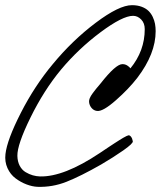

<svg xmlns="http://www.w3.org/2000/svg" viewBox="-21 -682 619 739"><path d="M578.1 -562Q578.1 -475.1 507.8 -382.8Q475.1 -340.3 425.3 -296.4Q375.5 -252.4 353 -254.9Q339.8 -256.3 331.3 -266.6Q322.8 -276.9 321.8 -290Q321.3 -296.4 324.5 -304.2Q327.6 -312 336.4 -324Q345.2 -335.9 349.4 -340.8Q353.5 -345.7 366.2 -360.8Q423.8 -434.1 449.2 -435.1Q460 -435.5 468.8 -429.9Q477.5 -424.3 481 -418.9Q536.1 -486.3 536.1 -569.8Q536.1 -592.8 522.5 -606.9Q508.8 -621.1 491.2 -621.1Q450.7 -621.1 366 -557.9Q281.2 -494.6 213.9 -414.1Q147.9 -334.5 96.4 -229.7Q44.9 -125 45.9 -82Q46.4 -60.1 54.9 -43.9Q63.5 -27.8 77.4 -19.5Q91.3 -11.2 105 -7.3Q118.7 -3.4 132.8 -2.9Q224.6 -0.5 362.8 -92.8Q369.1 -97.2 381.3 -105.2Q393.6 -113.3 401.1 -118.4Q408.7 -123.5 419.7 -130.6Q430.7 -137.7 438 -142.3Q445.3 -147 452.9 -151.4Q460.4 -155.8 465.6 -158.2Q470.7 -160.6 473.1 -161.1Q478 -162.1 483.2 -155.8Q488.3 -149.4 490.2 -138.2Q491.7 -129.9 453.4 -103Q415 -76.2 368.2 -48.8Q288.6 -3.4 234.6 17.8Q180.7 39.1 123 37.1Q103 36.1 81.1 27.8Q59.1 19.5 39.1 4.6Q19 -10.3 7.8 -34.9Q-3.4 -59.6 0 -88.9Q6.3 -144 59.3 -247.8Q112.3 -351.6 182.1 -435.1Q257.8 -526.9 347.7 -594.5Q437.5 -662.1 486.8 -662.1Q507.8 -662.1 524.2 -656Q540.5 -649.9 550.5 -640.1Q560.5 -630.4 566.9 -616.9Q573.2 -603.5 575.7 -590.1Q578.1 -576.7 578.1 -562Z"/></svg>

Font: Gogol
Style: Regular
Weight: 400
Italic angle: -48°
Designer: Gennady Fridman
Foundry: ParaType Ltd
Version: Version 1.001